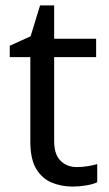

<svg xmlns="http://www.w3.org/2000/svg" viewBox="-20 -679 401 709"><path d="M264 -62Q284 -62 305 -65.5Q326 -69 339 -73V-6Q325 1 299 5.5Q273 10 249 10Q207 10 171.5 -4.5Q136 -19 114 -55Q92 -91 92 -156V-468H16V-510L93 -545L128 -659H180V-536H335V-468H180V-158Q180 -109 203.5 -85.5Q227 -62 264 -62Z"/></svg>

Font: Noto Sans Multani
Style: Regular
Weight: 400
Designer: Monotype Design Team
Foundry: Monotype Imaging Inc.
Version: Version 2.002; ttfautohint (v1.8.4.7-5d5b)